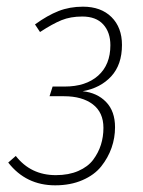

<svg xmlns="http://www.w3.org/2000/svg" viewBox="-20 -551 433 581"><path d="M231 -530.8Q285.6 -530.8 317.4 -499.3Q349.1 -467.8 349.1 -415Q349.1 -355.5 316.7 -320.1Q284.2 -284.7 230 -274.9Q273.9 -270.5 301 -242.4Q328.1 -214.4 328.1 -166Q328.1 -133.8 317.6 -103.8Q307.1 -73.7 286.4 -47.6Q265.6 -21.5 229.5 -5.9Q193.4 9.8 147 9.8Q58.6 9.8 4.9 -59.1L27.8 -79.1Q73.2 -21 148.9 -21Q188 -21 217 -33.7Q246.1 -46.4 262 -67.6Q277.8 -88.9 285.4 -113Q293 -137.2 293 -164.1Q293 -210.9 260.7 -235.4Q228.5 -259.8 173.8 -259.8H129.9L139.2 -289.1H175.8Q239.7 -289.1 276.9 -322Q314 -355 314 -414.1Q314 -453.6 292.2 -477.3Q270.5 -501 229 -501Q193.4 -501 166.3 -490Q139.2 -479 101.1 -454.1L85.9 -477.1Q123.5 -504.4 157.2 -517.6Q190.9 -530.8 231 -530.8Z"/></svg>

Font: Fira Sans Compressed UltraLight
Style: Italic
Weight: 200
Width: 3
Italic angle: -8°
Designer: Carrois Corporate & Edenspiekermann AG
Foundry: Carrois Corporate GbR & Edenspiekermann AG
Version: Version 4.203;PS 004.203;hotconv 1.0.88;makeotf.lib2.5.64775